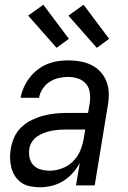

<svg xmlns="http://www.w3.org/2000/svg" viewBox="-20 -783 540 811"><path d="M149 8Q128 8 107.5 4Q87 0 71 -11Q55 -22 44 -38.5Q33 -55 28 -74.5Q23 -94 22.5 -115Q22 -136 26 -157Q30 -181 41 -205Q52 -229 71.5 -247Q91 -265 115 -276.5Q139 -288 164 -294.5Q189 -301 213.5 -303.5Q238 -306 263 -306H352L359 -347Q362 -369 359.5 -390.5Q357 -412 344 -428Q331 -444 310.5 -451Q290 -458 268 -458Q248 -458 228 -453.5Q208 -449 190 -437.5Q172 -426 160 -407.5Q148 -389 145 -370H67Q71 -392 80.5 -413.5Q90 -435 104.5 -454Q119 -473 138 -488Q157 -503 179 -512Q201 -521 223.5 -524.5Q246 -528 268 -528Q294 -528 319.5 -523.5Q345 -519 367 -508Q389 -497 405.5 -478.5Q422 -460 430.5 -437Q439 -414 439.5 -388Q440 -362 435 -335L380 0H301L317 -94Q304 -71 286 -51Q268 -31 245.5 -17.5Q223 -4 198 2Q173 8 149 8ZM190 -62Q216 -62 242.5 -72Q269 -82 289 -102Q309 -122 319.5 -148Q330 -174 334 -200L340 -236H263Q247 -236 231.5 -235Q216 -234 200 -231Q184 -228 168.5 -222.5Q153 -217 139 -208Q125 -199 115.5 -184.5Q106 -170 104 -155Q101 -135 105 -116.5Q109 -98 121.5 -85Q134 -72 152.5 -67Q171 -62 190 -62ZM389 -581 269 -717 333 -763 441 -619ZM219 -581 99 -717 163 -763 271 -619Z"/></svg>

Font: Iosevka SS04
Style: Italic
Weight: 400
Italic angle: -9°
Monospace: yes
Designer: Belleve Invis
Foundry: Belleve Invis
Version: Version 19.0.0; ttfautohint (v1.8.4)